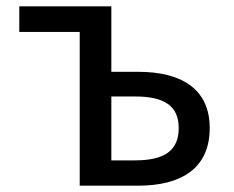

<svg xmlns="http://www.w3.org/2000/svg" viewBox="-20 -587 740 607"><path d="M232 -486V0H417C552 0 643 -54 643 -182C643 -307 552 -360 417 -360H332V-567H41V-486ZM407 -80H332V-282H407C500 -282 545 -252 545 -182C545 -111 500 -80 407 -80Z"/></svg>

Font: Kawkab Mono Light
Style: Bold
Weight: 400
Monospace: yes
Designer: Abdullah Arif
Foundry: Abdullah Arif
Version: Version 1.000;PS 000.500;hotconv 1.0.88;makeotf.lib2.5.64775